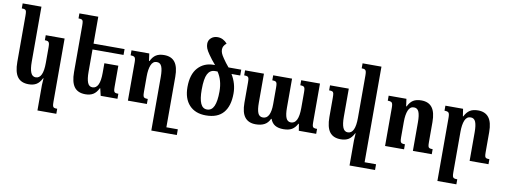

<svg xmlns="http://www.w3.org/2000/svg" viewBox="-75 -1200 4970 1883"><g transform="rotate(10 2410.5 -258.5)"><path d="M349 -5Q349 -28 353 -72H349Q327 -27 296 -8Q265 11 218 11Q143 11 107.5 -36.5Q72 -84 72 -185V-645Q72 -675 69 -688Q66 -701 56.5 -705.5Q47 -710 24 -710V-760H211V-211Q211 -141 226 -104.5Q241 -68 275 -68Q349 -68 349 -225V-381Q349 -408 345 -420.5Q341 -433 331.5 -437.5Q322 -442 301 -442V-492H489V140Q489 167 492.5 179Q496 191 505.5 195Q515 199 537 199V249H349Z M1102 -50V0H935L918 -72H914Q892 -27 861 -8Q830 11 783 11Q708 11 672.5 -36.5Q637 -84 637 -185V-645Q637 -675 634 -688Q631 -701 621.5 -705.5Q612 -710 589 -710V-760H777V-492H1086V-434H777V-211Q777 -141 791.5 -104.5Q806 -68 840 -68Q915 -68 915 -225V-321H1054V-110Q1054 -82 1057.5 -70Q1061 -58 1070.5 -54Q1080 -50 1102 -50Z M1737 192V249H1519H1483V-285Q1483 -354 1469 -388Q1455 -422 1420 -422Q1381 -422 1363.5 -379Q1346 -336 1346 -265V-111Q1346 -83 1349.5 -71Q1353 -59 1363 -54.5Q1373 -50 1395 -50V0H1206V-382Q1206 -420 1196 -431Q1186 -442 1155 -442V-492H1332L1342 -419H1347Q1368 -463 1399 -482.5Q1430 -502 1480 -502Q1552 -502 1587.5 -455.5Q1623 -409 1623 -311V192Z M2248 -434H2161Q2214 -347 2214 -249Q2214 -123 2156.5 -56.5Q2099 10 1983 10Q1877 10 1817.5 -54Q1758 -118 1758 -233Q1758 -360 1818 -426Q1878 -492 1975 -492H1987Q1946 -539 1916 -583Q1892 -617 1883.5 -639.5Q1875 -662 1875 -684Q1875 -720 1901 -743Q1927 -766 1966 -766Q1994 -766 2018.5 -753.5Q2043 -741 2062 -719Q2043 -703 2035 -687.5Q2027 -672 2027 -655Q2027 -637 2034 -618.5Q2041 -600 2061 -571Q2087 -532 2121 -492H2248ZM2075 -244Q2075 -357 2022 -434H1997Q1948 -434 1924 -388Q1900 -342 1900 -233Q1900 -140 1920.5 -94.5Q1941 -49 1984 -49Q2031 -49 2053 -98Q2075 -147 2075 -244Z M3032 -492V-108Q3032 -82 3035 -70Q3038 -58 3048 -53.5Q3058 -49 3081 -49V0H2908L2897 -67H2892Q2871 -26 2839 -7.5Q2807 11 2755 11Q2704 11 2672 -8Q2640 -27 2625 -68H2620Q2601 -26 2566 -7.5Q2531 11 2479 11Q2407 11 2371 -35Q2335 -81 2335 -178V-381Q2335 -409 2331.5 -421.5Q2328 -434 2318 -438Q2308 -442 2286 -442V-492H2474V-203Q2474 -134 2488 -100.5Q2502 -67 2538 -67Q2577 -67 2596 -105Q2615 -143 2615 -212V-378Q2615 -407 2611.5 -420Q2608 -433 2598 -437.5Q2588 -442 2566 -442V-492H2754V-203Q2754 -134 2768.5 -100.5Q2783 -67 2817 -67Q2893 -67 2893 -225V-381Q2893 -408 2889.5 -420.5Q2886 -433 2876 -437.5Q2866 -442 2845 -442V-492Z M3711 192V249H3529H3457V-1Q3459 -47 3461 -72H3457Q3435 -27 3404 -8Q3373 11 3326 11Q3251 11 3215.5 -36.5Q3180 -84 3180 -185V-377Q3180 -407 3177 -420Q3174 -433 3164.5 -437.5Q3155 -442 3132 -442V-492H3319V-211Q3319 -141 3334 -104.5Q3349 -68 3383 -68Q3457 -68 3457 -225V-649Q3457 -676 3453 -688.5Q3449 -701 3439.5 -705.5Q3430 -710 3409 -710V-760H3597V192Z M4232 0H4044V-285Q4044 -354 4030 -388Q4016 -422 3981 -422Q3942 -422 3924.5 -379Q3907 -336 3907 -265V-111Q3907 -84 3910.5 -71.5Q3914 -59 3924 -54.5Q3934 -50 3956 -50V0H3767V-382Q3767 -420 3757 -431Q3747 -442 3716 -442V-492H3893L3903 -419H3908Q3929 -463 3960 -482.5Q3991 -502 4041 -502Q4113 -502 4148.5 -455.5Q4184 -409 4184 -311V-114Q4184 -84 4187 -71.5Q4190 -59 4199.5 -54.5Q4209 -50 4232 -50Z M4797 0H4609V-285Q4609 -354 4595 -388Q4581 -422 4546 -422Q4506 -422 4488.5 -379Q4471 -336 4471 -265V138Q4471 166 4474.5 178Q4478 190 4488 194.5Q4498 199 4521 199V249H4332V-382Q4332 -420 4322 -431Q4312 -442 4281 -442V-492H4457L4468 -419H4472Q4494 -463 4525 -482.5Q4556 -502 4606 -502Q4677 -502 4713 -455.5Q4749 -409 4749 -311V-114Q4749 -84 4752 -71.5Q4755 -59 4764.5 -54.5Q4774 -50 4797 -50Z"/></g></svg>

Font: Noto Serif Armenian SmBd Narrow
Style: Regular
Weight: 600
Width: 4
Designer: Monotype Design team
Foundry: Monotype Imaging Inc.
Version: Version 1.000